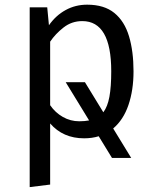

<svg xmlns="http://www.w3.org/2000/svg" viewBox="-20 -571 655 809"><path d="M347.2 -551.3Q419 -551.3 461.8 -516.4Q504.6 -481.5 523.6 -418.2Q542.6 -354.9 542.6 -270.3Q542.6 -191.3 521.3 -128.7Q500 -66.2 456.9 -29.7L532.8 94.4H451.8L395.9 3.1Q367.7 11.8 334.4 11.8Q245.6 11.8 191.3 -50.8V206.7L105.1 217.4V-540H179L186.2 -464.6Q215.4 -506.2 256.7 -528.7Q297.9 -551.3 347.2 -551.3ZM256.9 -224.6H337.9L415.4 -97.9Q433.3 -121.5 441 -163.3Q448.7 -205.1 448.7 -270.8Q448.7 -482.1 326.7 -482.1Q282.1 -482.1 247.7 -455.1Q213.3 -428.2 191.3 -395.4V-127.7Q212.8 -96.4 244.9 -78.2Q276.9 -60 313.8 -60Q337.4 -60 355.4 -63.6Z"/></svg>

Font: FiraCode Nerd Font
Style: Regular
Weight: 400
Designer: Carrois Corporate, Edenspiekermann AG, Nikita Prokopov
Foundry: Carrois Corporate, Edenspiekermann AG, Nikita Prokopov
Version: Version 6.002;Nerd Fonts 2.1.0